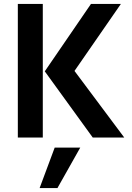

<svg xmlns="http://www.w3.org/2000/svg" viewBox="-20 -694 668 969"><path d="M196 0H70V-674H196ZM270 255H180L256 51H385ZM607 0H448L206 -334L439 -674H590L356 -336Z"/></svg>

Font: Hind Guntur SemiBold
Style: Regular
Weight: 600
Designer: Manushi Parikh, Hitesh Malaviya
Foundry: Indian Type Foundry
Version: Version 1.000;PS 1.0;hotconv 1.0.86;makeotf.lib2.5.63406; tt